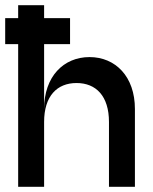

<svg xmlns="http://www.w3.org/2000/svg" viewBox="-20 -720 590 740"><path d="M0 -650V-550H50V0H150V-250C150 -350 200 -400 275 -400C350 -400 400 -350 400 -250V0H500V-300C500 -425 425 -500 325 -500C225 -500 150 -425 150 -300V-550H250V-650H150V-700H50V-650Z"/></svg>

Font: LS-VG5000
Style: Regular
Weight: 400
Designer: Justin Bihan, 2021
Foundry: Justin Bihan, 2021
Version: Version 1.000;Glyphs 3.1.2 (3151)